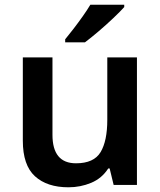

<svg xmlns="http://www.w3.org/2000/svg" viewBox="-20 -786 682 816"><path d="M562 -542V0H463L446 -70H440Q413 -28 367.5 -9Q322 10 271 10Q180 10 128.5 -37Q77 -84 77 -188V-542H203V-213Q203 -92 303 -92Q379 -92 407.5 -139.5Q436 -187 436 -277V-542ZM508 -756Q492 -738 461.5 -709Q431 -680 398 -652Q365 -624 341 -606H257V-619Q272 -637 292 -663Q312 -689 331.5 -716.5Q351 -744 364 -766H508Z"/></svg>

Font: Noto Sans Kannada SemiBold
Style: Regular
Weight: 600
Designer: Jelle Bosma - Monotype Design Team
Foundry: Monotype Imaging Inc.
Version: Version 2.005; ttfautohint (v1.8.4.7-5d5b)